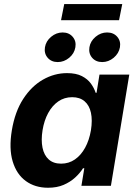

<svg xmlns="http://www.w3.org/2000/svg" viewBox="-20 -904 665 934"><path d="M213.9 9.3Q150.4 9.3 105.5 -23.4Q60.5 -56.2 41.7 -118.7Q22.9 -181.2 37.6 -270Q52.7 -360.8 93 -422.9Q133.3 -484.9 189 -516.6Q244.6 -548.3 306.2 -548.3Q350.1 -548.3 378.2 -533.9Q406.2 -519.5 422.1 -497.6Q438 -475.6 445.3 -452.6H449.7L463.9 -541H608.9L519.5 0H376L390.1 -85.4H383.8Q369.1 -62 345.5 -40.3Q321.8 -18.6 289.3 -4.6Q256.8 9.3 213.9 9.3ZM277.3 -107.9Q314.9 -107.9 344.5 -128.4Q374 -148.9 394 -185.3Q414.1 -221.7 422.4 -270.5Q430.2 -319.3 422.4 -355.5Q414.6 -391.6 391.4 -411.4Q368.2 -431.2 331.1 -431.2Q293 -431.2 263.4 -410.6Q233.9 -390.1 214.4 -354.2Q194.8 -318.4 187 -270.5Q179.2 -222.2 186.8 -185.5Q194.3 -148.9 217 -128.4Q239.7 -107.9 277.3 -107.9ZM477.1 -602.1Q446.3 -602.1 428.2 -623Q410.2 -644 415 -674.3Q419.9 -704.1 445.1 -725.1Q470.2 -746.1 501 -746.1Q532.2 -746.1 550.3 -725.1Q568.4 -704.1 563.5 -674.3Q558.1 -644 533 -623Q507.8 -602.1 477.1 -602.1ZM260.7 -602.1Q230 -602.1 211.9 -623Q193.8 -644 198.7 -674.3Q203.6 -704.1 228.8 -725.1Q253.9 -746.1 284.7 -746.1Q315.4 -746.1 333.5 -725.1Q351.6 -704.1 346.7 -674.3Q341.8 -644 316.7 -623Q291.5 -602.1 260.7 -602.1ZM574.7 -884.3 559.1 -805.7H276.9L292.5 -884.3Z"/></svg>

Font: Inter 17pt
Style: Bold Italic
Weight: 700
Italic angle: -9.3988°
Version: Version 4.001;git-66647c0bb